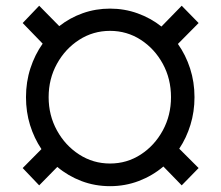

<svg xmlns="http://www.w3.org/2000/svg" viewBox="-20 -632 763 662"><path d="M69.6 -296.9Q69.6 -349.8 84.9 -396.7Q100.1 -443.5 127.1 -481.5L58.2 -552.6L115.1 -612.2L184.3 -541.9Q220.9 -570.7 265.4 -586.5Q310 -602.3 359.4 -602.3Q409.4 -602.3 454.7 -585.9Q500 -569.6 536.6 -540.5L606.5 -612.2L664.8 -552.6L593.4 -480.5Q620.4 -442.5 635.5 -395.8Q650.6 -349.1 650.6 -296.9Q650.6 -246.8 636.7 -201.7Q622.9 -156.6 598 -119.3L664.8 -52.6L606.5 7.1L543.3 -57.9Q505.7 -25.9 458.6 -8Q411.6 9.9 359.4 9.9Q307.5 9.9 261.2 -7.6Q214.8 -25.2 177.6 -56.5L115.1 7.1L58.2 -52.6L122.9 -117.9Q97.7 -155.5 83.6 -200.8Q69.6 -246.1 69.6 -296.9ZM147.7 -296.9Q147.7 -234.4 176.3 -182.4Q204.9 -130.3 253 -99.3Q301.1 -68.2 359.4 -68.2Q417.6 -68.2 465.4 -99.3Q513.1 -130.3 541.4 -182.4Q569.6 -234.4 569.6 -296.9Q569.6 -360.1 541.4 -411.9Q513.1 -463.8 465.4 -494.7Q417.6 -525.6 359.4 -525.6Q301.1 -525.6 253 -494.7Q204.9 -463.8 176.3 -411.9Q147.7 -360.1 147.7 -296.9Z"/></svg>

Font: Inter UI
Style: Regular
Weight: 400
Designer: Rasmus Andersson
Foundry: rsms
Version: 3.2;8d6f07862